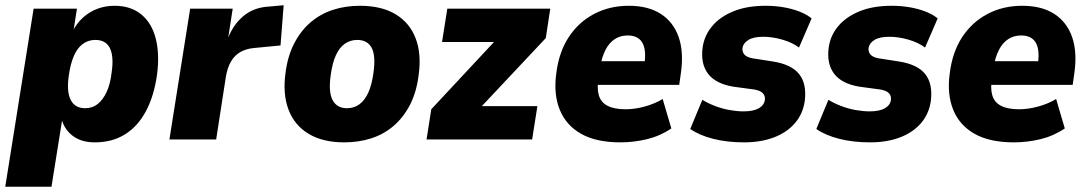

<svg xmlns="http://www.w3.org/2000/svg" viewBox="-36 -531 4140 731"><path d="M-16 180 92 -498H257L243 -409H239Q256 -443 281 -465Q306 -487 336 -498Q366 -509 400 -509Q462 -509 502 -476Q542 -443 557 -384Q572 -325 562 -248Q551 -167 520 -108.5Q489 -50 440 -19.5Q391 11 325 11Q273 11 240 -14.5Q207 -40 197 -83H202L160 180ZM288 -119Q316 -119 336 -135Q356 -151 370 -181Q384 -211 389 -255Q398 -316 382.5 -347.5Q367 -379 327 -379Q300 -379 279 -363.5Q258 -348 245 -317.5Q232 -287 226 -244Q217 -183 233 -151Q249 -119 288 -119Z M609 0 688 -498H850L831 -375H828Q848 -433 888.5 -468Q929 -503 988 -506L1044 -511L1032 -358L929 -348Q900 -345 878.5 -332.5Q857 -320 843.5 -297Q830 -274 824 -239L787 0Z M1274 11Q1193 11 1139 -21.5Q1085 -54 1062.5 -113.5Q1040 -173 1051 -253Q1059 -317 1084 -365.5Q1109 -414 1146.5 -446Q1184 -478 1231.5 -493.5Q1279 -509 1334 -509Q1417 -509 1470.5 -476.5Q1524 -444 1546.5 -385Q1569 -326 1558 -246Q1550 -181 1525.5 -133Q1501 -85 1463.5 -52.5Q1426 -20 1378 -4.5Q1330 11 1274 11ZM1285 -119Q1312 -119 1332.5 -134Q1353 -149 1366.5 -179Q1380 -209 1386 -255Q1395 -319 1379 -349Q1363 -379 1324 -379Q1298 -379 1277 -364.5Q1256 -350 1242.5 -320Q1229 -290 1223 -244Q1214 -180 1230.5 -149.5Q1247 -119 1285 -119Z M1588 0 1606 -115 1882 -411 1874 -371H1647L1667 -498H2059L2042 -386L1761 -87L1769 -127H2010L1990 0Z M2326 11Q2234 11 2176.5 -21.5Q2119 -54 2095 -113.5Q2071 -173 2082 -252Q2092 -333 2129.5 -390Q2167 -447 2226 -478Q2285 -509 2358 -509Q2432 -509 2480 -478Q2528 -447 2548 -389.5Q2568 -332 2556 -250L2550 -208H2220L2233 -298H2432L2417 -283Q2423 -323 2417.5 -347.5Q2412 -372 2396 -384Q2380 -396 2354 -396Q2326 -396 2304.5 -382Q2283 -368 2269 -340.5Q2255 -313 2248 -272L2243 -236Q2236 -195 2244 -168Q2252 -141 2277.5 -128Q2303 -115 2346 -115Q2381 -115 2419 -125.5Q2457 -136 2487 -154L2520 -42Q2477 -13 2427 -1Q2377 11 2326 11Z M2797 11Q2732 11 2679 -2.5Q2626 -16 2592 -40L2638 -151Q2661 -137 2687.5 -127Q2714 -117 2742 -112Q2770 -107 2795 -107Q2832 -107 2852.5 -118.5Q2873 -130 2876 -150Q2878 -166 2868.5 -176Q2859 -186 2837 -190L2756 -201Q2689 -212 2660 -250Q2631 -288 2639 -349Q2645 -395 2675 -431Q2705 -467 2756.5 -488Q2808 -509 2879 -509Q2914 -509 2946.5 -503.5Q2979 -498 3006.5 -487.5Q3034 -477 3054 -461L3006 -350Q2981 -369 2943 -380Q2905 -391 2870 -391Q2833 -391 2813.5 -379Q2794 -367 2791 -349Q2789 -334 2798 -323.5Q2807 -313 2829 -309L2906 -297Q2977 -286 3006.5 -249Q3036 -212 3028 -147Q3021 -97 2990 -61.5Q2959 -26 2909.5 -7.5Q2860 11 2797 11Z M3277 11Q3212 11 3159 -2.5Q3106 -16 3072 -40L3118 -151Q3141 -137 3167.5 -127Q3194 -117 3222 -112Q3250 -107 3275 -107Q3312 -107 3332.5 -118.5Q3353 -130 3356 -150Q3358 -166 3348.5 -176Q3339 -186 3317 -190L3236 -201Q3169 -212 3140 -250Q3111 -288 3119 -349Q3125 -395 3155 -431Q3185 -467 3236.5 -488Q3288 -509 3359 -509Q3394 -509 3426.5 -503.5Q3459 -498 3486.5 -487.5Q3514 -477 3534 -461L3486 -350Q3461 -369 3423 -380Q3385 -391 3350 -391Q3313 -391 3293.5 -379Q3274 -367 3271 -349Q3269 -334 3278 -323.5Q3287 -313 3309 -309L3386 -297Q3457 -286 3486.5 -249Q3516 -212 3508 -147Q3501 -97 3470 -61.5Q3439 -26 3389.5 -7.5Q3340 11 3277 11Z M3824 11Q3732 11 3674.5 -21.5Q3617 -54 3593 -113.5Q3569 -173 3580 -252Q3590 -333 3627.5 -390Q3665 -447 3724 -478Q3783 -509 3856 -509Q3930 -509 3978 -478Q4026 -447 4046 -389.5Q4066 -332 4054 -250L4048 -208H3718L3731 -298H3930L3915 -283Q3921 -323 3915.5 -347.5Q3910 -372 3894 -384Q3878 -396 3852 -396Q3824 -396 3802.5 -382Q3781 -368 3767 -340.5Q3753 -313 3746 -272L3741 -236Q3734 -195 3742 -168Q3750 -141 3775.5 -128Q3801 -115 3844 -115Q3879 -115 3917 -125.5Q3955 -136 3985 -154L4018 -42Q3975 -13 3925 -1Q3875 11 3824 11Z"/></svg>

Font: Nunito Sans 10pt SemiCondensed Black
Style: Italic
Weight: 900
Width: 4
Italic angle: -9°
Designer: Vernon Adams
Foundry: Vernon Adams
Version: Version 3.101;gftools[0.9.27]